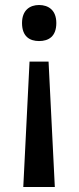

<svg xmlns="http://www.w3.org/2000/svg" viewBox="-20 -566 314 767"><path d="M205 -474C205 -525 174 -546 136 -546C99 -546 68 -525 68 -474C68 -420 99 -402 136 -402C174 -402 205 -420 205 -474ZM98 -320 73 181H199L174 -320Z"/></svg>

Font: Noto Sans Malayalam Medium
Style: Regular
Weight: 500
Designer: Jelle Bosma - Monotype Design Team
Foundry: Monotype Imaging Inc.
Version: Version 2.104